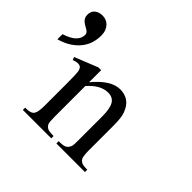

<svg xmlns="http://www.w3.org/2000/svg" viewBox="-166 -913 1113 1113"><g transform="rotate(45 390.0 -357.0)"><path d="M306 -385Q388 -484 463 -484Q501 -484 529 -465Q557 -446 573 -402Q584 -372 584 -307V-106Q584 -63 591 -45Q597 -33 609.5 -26Q622 -19 657 -19V0H423V-19H434Q466 -19 479 -29Q492 -39 498 -58Q500 -65 500 -106V-299Q500 -363 483 -392Q466 -421 426 -421Q365 -421 306 -354V-106Q306 -59 311 -47Q318 -33 330.5 -26Q343 -19 381 -19V0H148V-19H159Q195 -19 207.5 -36.5Q220 -54 220 -106V-281Q220 -367 216.5 -385Q213 -403 205 -410Q197 -417 183 -417Q169 -417 148 -409L141 -427L283 -484H306ZM165 -627Q165 -595 156 -565.5Q147 -536 127 -510.5Q107 -485 76 -464.5Q45 -444 0 -431V-473Q50 -489 73 -511.5Q96 -534 96 -563Q96 -573 90.5 -579.5Q85 -586 76.5 -591Q68 -596 59 -601Q50 -606 41.5 -613Q33 -620 27.5 -630Q22 -640 22 -655Q22 -684 41 -699Q60 -714 88 -714Q104 -714 117.5 -708.5Q131 -703 141.5 -692Q152 -681 158.5 -664.5Q165 -648 165 -627Z"/></g></svg>

Font: MM Ethnic
Style: Regular
Weight: 400
Designer: Khon Soe Zaw Thu
Version: Version 1.00 July 18, 2016, initial release